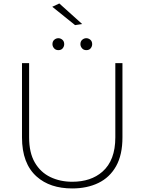

<svg xmlns="http://www.w3.org/2000/svg" viewBox="-20 -1054 811 1078"><path d="M385.5 4Q260.5 4 186 -62.5Q103.5 -135.5 103.5 -282.5V-699.5H143.5V-282.5Q143.5 -196.5 175.5 -141.5Q207.5 -86.5 262.5 -60Q317.5 -33.5 385.5 -33.5Q490.5 -33.5 555 -90Q627.5 -153.5 627.5 -282.5V-699.5H667.5V-282.5Q667.5 -184.5 631.8 -121Q596 -57.5 532.5 -26.8Q469 4 385.5 4ZM307.5 -772.5Q292.5 -772.5 283.5 -783Q274.5 -793.5 274.5 -806Q274.5 -822 284.8 -830.8Q295 -839.5 307.5 -839.5Q320 -839.5 330.2 -830.8Q340.5 -822 340.5 -806Q340.5 -793.5 332.2 -783Q324 -772.5 307.5 -772.5ZM464.5 -772.5Q449.5 -772.5 440.5 -783Q431.5 -793.5 431.5 -806Q431.5 -822 441.8 -830.8Q452 -839.5 464.5 -839.5Q477 -839.5 487.2 -830.8Q497.5 -822 497.5 -806Q497.5 -793.5 489.2 -783Q481 -772.5 464.5 -772.5ZM401.5 -913 273.5 -1016 313 -1034.5 441.5 -919Z"/></svg>

Font: Argentum Novus ExtraLight
Style: Regular
Weight: 250
Designer: Julieta Ulanovsky (font) & Cristiano Sobral (main changes)
Foundry: Julieta Ulanovsky (font) & Cristiano Sobral (main changes)
Version: Version 3.00;November 27, 2020;FontCreator 13.0.0.2655 64-bi